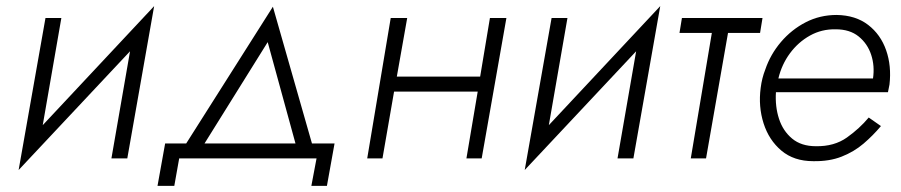

<svg xmlns="http://www.w3.org/2000/svg" viewBox="-20 -519 2953 629"><path d="M181 -460 120 -109 485 -499 397 0H345L406 -351L41 38L129 -460Z M1017 0H567L551 90H496L521 -49H590L874 -497L1002 -49H1076L1051 90H1000ZM857 -381 650 -49H948Z M1260 -460H1314L1280 -268H1553L1585 -460H1639L1558 0H1508L1545 -219H1271L1233 0H1183Z M1839 -460 1778 -109 2143 -499 2055 0H2003L2064 -351L1699 38L1787 -460Z M2214 -460H2478L2470 -411H2365L2293 0H2243L2312 -411H2206Z M2866 -106Q2840 -75 2809 -48.5Q2778 -22 2737.5 -6Q2697 10 2644 9Q2581 9 2540 -25.5Q2499 -60 2481.5 -115Q2464 -170 2472 -231Q2476 -263 2487 -291Q2504 -341 2538.5 -381.5Q2573 -422 2619.5 -446Q2666 -470 2721 -470Q2783 -469 2824 -437.5Q2865 -406 2883 -354.5Q2901 -303 2894 -242Q2893 -236 2891.5 -229.5Q2890 -223 2889 -217H2522Q2519 -170 2532 -130Q2545 -90 2575 -65Q2605 -40 2653 -40Q2713 -39 2754.5 -68.5Q2796 -98 2826 -134ZM2718 -423Q2672 -424 2633.5 -402.5Q2595 -381 2568 -344.5Q2541 -308 2530 -262H2840Q2846 -303 2834 -339.5Q2822 -376 2793 -399.5Q2764 -423 2718 -423Z"/></svg>

Font: Jost* Light
Style: Italic
Weight: 300
Italic angle: -10°
Version: Version 3.7